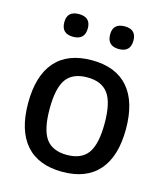

<svg xmlns="http://www.w3.org/2000/svg" viewBox="-113 -836 799 931"><g transform="rotate(15 286.5 -370.0)"><path d="M168 -636Q109 -636 109 -694Q109 -750 168 -750Q227 -750 227 -694Q227 -636 168 -636ZM398 -636Q339 -636 339 -694Q339 -750 398 -750Q456 -750 456 -694Q456 -636 398 -636ZM287 10Q166 10 103.5 -61.5Q41 -133 41 -270Q41 -407 103.5 -478.5Q166 -550 287 -550Q407 -550 469.5 -478.5Q532 -407 532 -270Q532 -133 469.5 -61.5Q407 10 287 10ZM287 -75Q360 -75 392.5 -120.5Q425 -166 425 -270Q425 -374 392 -419Q359 -464 287 -464Q214 -464 181.5 -419Q149 -374 149 -270Q149 -166 181.5 -120.5Q214 -75 287 -75Z"/></g></svg>

Font: Encode Sans Narrow
Style: Medium
Weight: 500
Designer: Pablo Impallari, Andres Torresi
Foundry: Pablo Impallari, Andres Torresi
Version: Version 1.000; ttfautohint (v1.00) -l 8 -r 50 -G 200 -x 14 -